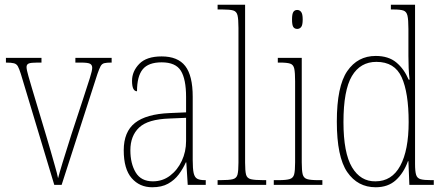

<svg xmlns="http://www.w3.org/2000/svg" viewBox="-20 -780 1865 810"><path d="M68 -468Q61 -490 55.5 -500Q50 -510 39 -513Q28 -516 5 -516V-536H155V-516H138Q110 -516 101 -512Q92 -508 92 -497Q92 -486 100 -458.5Q108 -431 115 -407L175 -207Q184 -178 193.5 -144Q203 -110 212 -79Q221 -48 225 -28Q230 -48 244 -94Q258 -140 281 -212L331 -364Q349 -419 359 -450.5Q369 -482 369 -494Q369 -506 360 -511Q351 -516 321 -516H298V-536H451V-516H449Q430 -516 420 -513.5Q410 -511 404.5 -501Q399 -491 391 -468L240 0H209Z M622 10Q569 10 535.5 -28.5Q502 -67 502 -146Q502 -224 549.5 -261.5Q597 -299 696 -303L765 -306V-371Q765 -446 743 -481.5Q721 -517 662 -517Q606 -517 582 -487.5Q558 -458 558 -395Q537 -395 537 -439Q537 -479 567.5 -510.5Q598 -542 662 -542Q730 -542 761.5 -501.5Q793 -461 793 -372V-105Q793 -68 797 -50Q801 -32 812 -26Q823 -20 844 -20H848V0H772L766 -95H764Q752 -68 734 -44Q716 -20 689 -5Q662 10 622 10ZM625 -15Q666 -15 697.5 -39Q729 -63 747 -101.5Q765 -140 765 -185V-283L695 -280Q604 -277 567 -242Q530 -207 530 -146Q530 -90 552.5 -52.5Q575 -15 625 -15Z M898 0V-20H909Q946 -20 962 -24Q978 -28 982 -43.5Q986 -59 986 -94V-662Q986 -699 982 -715.5Q978 -732 963.5 -736Q949 -740 919 -740H898V-760H1014V-94Q1014 -59 1018 -43.5Q1022 -28 1038.5 -24Q1055 -20 1091 -20H1103V0Z M1234 -658Q1223 -658 1217.5 -666Q1212 -674 1212 -698Q1212 -721 1217.5 -729.5Q1223 -738 1234 -738Q1244 -738 1250.5 -729.5Q1257 -721 1257 -698Q1257 -674 1250.5 -666Q1244 -658 1234 -658ZM1135 0V-20H1155Q1187 -20 1202 -24.5Q1217 -29 1221 -44.5Q1225 -60 1225 -95V-437Q1225 -473 1221.5 -490Q1218 -507 1204.5 -511.5Q1191 -516 1161 -516H1152V-536H1253V-95Q1253 -60 1257 -44.5Q1261 -29 1275.5 -24.5Q1290 -20 1322 -20H1340V0Z M1565 10Q1489 10 1445 -54Q1401 -118 1401 -267Q1401 -416 1445 -480Q1489 -544 1565 -544Q1619 -544 1652 -516.5Q1685 -489 1704 -444H1708Q1705 -468 1704 -493.5Q1703 -519 1703 -544V-658Q1703 -697 1699 -714Q1695 -731 1682 -735.5Q1669 -740 1640 -740H1629V-760H1731V-88Q1731 -57 1735.5 -42.5Q1740 -28 1754.5 -24Q1769 -20 1799 -20H1810V0H1707L1703 -100H1701Q1683 -50 1650 -20Q1617 10 1565 10ZM1564 -15Q1633 -15 1668.5 -80.5Q1704 -146 1704 -265Q1704 -389 1674.5 -454Q1645 -519 1568 -519Q1500 -519 1464.5 -459Q1429 -399 1429 -265Q1429 -135 1465 -74.5Q1501 -14 1564 -15Z"/></svg>

Font: Noto Serif Condensed Thin
Style: Regular
Weight: 100
Width: 3
Designer: Monotype Design Team
Foundry: Monotype Imaging Inc.
Version: Version 2.013; ttfautohint (v1.8.4.7-5d5b)